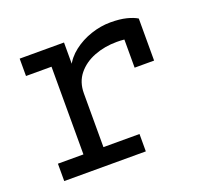

<svg xmlns="http://www.w3.org/2000/svg" viewBox="-96 -638 809 753"><g transform="rotate(-20 308.0 -261.5)"><path d="M51 0V-72.5H157.5V-438.5H51V-511H236V-396.5L230 -410.8Q245.9 -445.2 278.6 -470.4Q311.2 -495.6 352.1 -509.3Q393 -523 433.5 -523Q472.4 -523 500 -516.1Q527.6 -509.1 543.8 -499V-323.5H462.5V-474.8L487.5 -436Q474.8 -439.6 460.7 -441.1Q446.6 -442.5 431 -442.5Q380.4 -442.5 337 -425.8Q293.6 -409 267.3 -376.5Q241 -344 241 -296.8V-72.5H391.5V0Z"/></g></svg>

Font: Overpass Mono Light
Style: Regular
Weight: 300
Monospace: yes
Designer: Delve Withrington, Dave Bailey
Foundry: Delve Fonts LLC
Version: Version 4.000